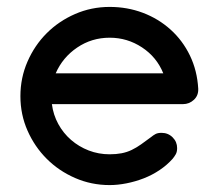

<svg xmlns="http://www.w3.org/2000/svg" viewBox="-20 -520 632 555"><path d="M509 -219H130Q134 -188 148.5 -161.5Q163 -135 185.5 -115.5Q208 -96 236.5 -85Q265 -74 297 -74Q316 -74 331.5 -77Q347 -80 360.5 -86.5Q374 -93 387.5 -102.5Q401 -112 417 -124Q423 -129 429.5 -132.5Q436 -136 447 -136Q466 -136 479 -123Q492 -110 492 -92Q492 -81 488 -74Q484 -67 479 -61Q463 -43 441.5 -28.5Q420 -14 395.5 -4.5Q371 5 345.5 10Q320 15 297 15Q244 15 197 -5.5Q150 -26 115 -61Q80 -96 59.5 -142.5Q39 -189 39 -242Q39 -295 59.5 -342Q80 -389 115 -424Q150 -459 197 -479.5Q244 -500 297 -500Q348 -500 393 -483Q438 -466 473 -434.5Q508 -403 529 -359.5Q550 -316 553 -264Q554 -244 540.5 -231.5Q527 -219 509 -219ZM297 -411Q245 -411 203 -382.5Q161 -354 141 -308H452Q433 -355 390.5 -383Q348 -411 297 -411Z"/></svg>

Font: Hanken
Style: Book
Weight: 400
Designer: Alfredo Marco Pradil
Foundry: Hanken Design Co.
Version: Version 2.06 2014